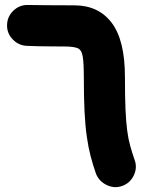

<svg xmlns="http://www.w3.org/2000/svg" viewBox="-20 -680 585 784"><path d="M8.8 -577.1Q9.3 -611.8 34.2 -636Q59.1 -660.2 93.3 -659.7Q127 -659.2 172.4 -658.7Q217.8 -658.2 283.7 -658.2Q382.3 -658.2 436.3 -586.7Q490.2 -515.1 490.2 -365.2Q490.2 -286.1 492.4 -234.4Q494.6 -182.6 499.3 -147.5Q503.9 -112.3 511.5 -85.2Q519 -58.1 529.3 -28.3Q541.5 3.9 526.6 35.6Q511.7 67.4 479.5 79.1Q447.3 90.8 415.5 75.4Q383.8 60.1 371.6 28.3Q359.4 -6.3 350.1 -42Q340.8 -77.6 334.5 -121.8Q328.1 -166 325.2 -224.4Q322.3 -282.7 322.3 -362.8Q322.3 -423.8 317.6 -450.4Q313 -477.1 296.1 -483.6Q279.3 -490.2 242.7 -490.2Q223.1 -490.2 194.1 -490.5Q165 -490.7 137 -491.2Q108.9 -491.7 91.8 -492.7Q57.6 -493.2 33 -518.1Q8.3 -543 8.8 -577.1Z"/></svg>

Font: Mikhak Black
Style: Regular
Weight: 900
Designer: Amin Abedi
Version: Version 3.3